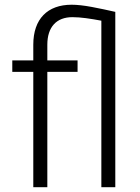

<svg xmlns="http://www.w3.org/2000/svg" viewBox="-20 -780 584 800"><path d="M177.2 -480.5H303.2V-528.3H177.2V-593.8C177.2 -667.5 215.3 -708.5 281.7 -708.5C317.4 -708.5 357.4 -702.1 402.3 -693.8V0H460.4V-730.5C428.7 -737.8 396.5 -744.6 362.8 -751C329.1 -757.3 300.8 -760.3 278.3 -760.3C178.2 -760.3 118.7 -701.2 118.7 -593.8V-528.3H31.2V-480.5H118.7V0H177.2Z"/></svg>

Font: Vazirmatn ExtraLight
Style: Regular
Weight: 200
Designer: Saber Rastikerdar
Foundry: Saber Rastikerdar
Version: Version 33.003